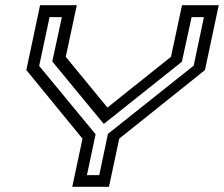

<svg xmlns="http://www.w3.org/2000/svg" viewBox="-20 -720 863 740"><path d="M258.5 0 298 -185.5 81.5 -450 134.5 -700H276L233.5 -501L394 -305.5L639 -501L681.5 -700H823L770 -450L439.5 -185.5L400 0ZM315 -45H362.5L396 -204L726.5 -467L766 -654H718.5L681 -482L381.5 -243.5H379L181.5 -483L218.5 -654H171L131 -466L348.5 -202.5Z"/></svg>

Font: Tourney Expanded Medium
Style: Italic
Weight: 500
Width: 7
Italic angle: -12°
Designer: Tyler Finck
Foundry: Etcetera Type Co
Version: Version 1.010; ttfautohint (v1.8.3)